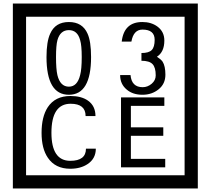

<svg xmlns="http://www.w3.org/2000/svg" viewBox="-20 -980 1195 1090"><path d="M1103 90H53V-960H1103ZM1028 15V-885H128V15ZM497 -656Q497 -442 371 -442Q244 -442 244 -656Q244 -744 265 -789Q294 -855 371 -855Q448 -855 477 -789Q497 -745 497 -656ZM444 -656Q444 -723 435 -752Q420 -809 371 -809Q322 -809 306 -752Q298 -723 298 -656Q298 -587 306 -553Q322 -488 371 -488Q419 -488 435 -554Q444 -587 444 -656ZM919 -556Q919 -504 880.5 -473Q842 -442 789 -442Q734 -442 700 -471Q662 -502 662 -554H721Q727 -485 790 -485Q818 -485 841 -504.5Q864 -524 864 -552Q864 -597 846 -616Q828 -635 783 -635V-679Q825 -679 841.5 -696Q858 -713 858 -754Q858 -812 789 -812Q738 -812 726 -744H671Q684 -855 788 -855Q839 -855 874 -829Q913 -800 913 -750Q913 -685 871 -658Q895 -642 903 -630Q919 -605 919 -556ZM524 -136Q524 -80 478 -49Q438 -22 379 -22Q294 -22 252 -84Q216 -136 216 -226Q216 -317 251 -371Q293 -435 380 -435Q442 -435 479 -409Q522 -379 522 -321H466Q466 -391 381 -391Q272 -391 272 -226Q272 -67 379 -67Q468 -67 468 -136ZM918 -30H667V-427H913V-379H723V-257H907V-209H723V-78H918Z"/></svg>

Font: Unicode BMP Fallback SIL
Style: Regular
Weight: 400
Foundry: NRSI, SIL International
Version: Version 5.1 Based on Unicode 5.1